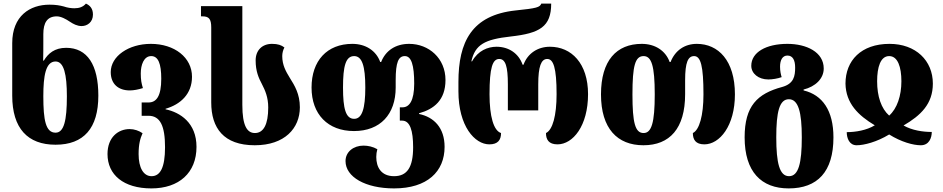

<svg xmlns="http://www.w3.org/2000/svg" viewBox="-20 -794 5246 1068"><path d="M289 11C446 11 527 -81 527 -262C527 -433 466 -528 348 -528C284 -528 248 -497 224 -457H220C221 -487 221 -531 221 -563V-604C221 -668 243 -703 296 -703C319 -703 347 -688 369 -673C387 -661 409 -649 434 -649C466 -649 497 -671 497 -713C497 -747 480 -764 458 -774C442 -755 420 -748 394 -748C376 -748 355 -751 335 -758C312 -764 290 -768 255 -768C147 -768 48 -706 48 -554V-262C48 -80 134 11 289 11ZM289 -56C234 -56 221 -126 221 -259C221 -372 234 -452 289 -452C336 -452 352 -379 352 -258C352 -124 336 -56 289 -56Z M822 254C976 254 1073 167 1073 23C1073 -111 982 -169 901 -186V-189C984 -213 1048 -271 1048 -367C1048 -474 951 -550 819 -550C695 -550 596 -481 596 -393C596 -327 638 -291 702 -291C724 -291 749 -296 775 -304C767 -329 763 -350 763 -385C763 -433 780 -482 821 -482C860 -482 877 -440 877 -356C877 -259 850 -224 806 -224H768V-150H806C871 -150 898 -94 898 25C898 139 871 186 823 186C778 186 751 139 751 63C751 8 760 -24 773 -53C753 -67 727 -76 701 -76C638 -76 578 -31 578 63C578 178 667 254 822 254Z M1397 14C1564 14 1648 -81 1648 -197C1648 -271 1619 -318 1592 -361C1570 -397 1550 -432 1550 -482C1550 -498 1554 -515 1562 -530C1545 -543 1526 -550 1493 -550C1439 -550 1402 -515 1402 -458C1402 -397 1419 -360 1437 -326C1455 -291 1472 -253 1472 -196C1472 -102 1446 -54 1398 -54C1355 -54 1328 -93 1328 -211V-760H1098V-703H1106C1142 -703 1155 -689 1155 -641V-224C1155 -82 1224 14 1397 14Z M2172 254C2357 254 2453 160 2453 23C2453 -84 2393 -143 2311 -160V-164C2394 -187 2458 -237 2458 -349C2458 -470 2365 -550 2256 -550C2181 -550 2125 -513 2100 -449H2095C2072 -513 2013 -550 1940 -550C1799 -550 1713 -456 1713 -307C1713 -158 1804 -65 1949 -65C2095 -65 2181 -158 2181 -307V-348C2181 -447 2196 -482 2232 -482C2268 -482 2284 -432 2284 -329C2284 -232 2256 -197 2219 -197H2204V-123H2217C2261 -123 2278 -67 2278 25C2278 136 2245 186 2172 186C2100 186 2073 136 2073 79C2073 64 2075 50 2079 36C2055 22 2027 16 2002 16C1947 16 1902 50 1902 102C1902 190 2012 254 2172 254ZM1950 -133C1903 -133 1888 -190 1888 -307C1888 -427 1903 -482 1950 -482C1994 -482 2012 -427 2012 -307C2012 -190 1994 -133 1950 -133Z M2702 9C2750 9 2767 -16 2767 -54C2726 -67 2703 -146 2703 -270C2703 -418 2720 -466 2757 -466C2792 -466 2805 -424 2805 -325V-180H2974V-325C2974 -424 2990 -466 3024 -466C3058 -466 3076 -418 3076 -270C3076 -151 3054 -71 3017 -54C3017 -18 3032 9 3081 9C3167 9 3251 -94 3251 -270C3251 -442 3158 -534 3039 -534C2971 -534 2915 -497 2892 -434H2887C2865 -497 2810 -534 2742 -534C2693 -534 2639 -512 2606 -453H2602C2623 -546 2676 -575 2821 -591C2982 -609 3046 -645 3046 -774H2991C2983 -753 2965 -748 2849 -736C2603 -710 2530 -560 2530 -338V-286C2530 -92 2621 9 2702 9Z M3559 14C3705 14 3791 -79 3791 -270V-348C3791 -447 3807 -482 3841 -482C3878 -482 3893 -426 3893 -269C3893 -151 3870 -71 3834 -54C3834 -18 3849 9 3898 9C3983 9 4068 -94 4068 -269C4068 -458 3975 -550 3856 -550C3788 -550 3735 -513 3710 -449H3705C3682 -513 3623 -550 3550 -550C3409 -550 3323 -457 3323 -269C3323 -79 3414 14 3559 14ZM3560 -54C3513 -54 3498 -111 3498 -269C3498 -428 3513 -482 3560 -482C3604 -482 3622 -428 3622 -269C3622 -111 3604 -54 3560 -54Z M4367 254C4527 254 4616 162 4616 -30C4616 -179 4555 -266 4450 -291V-296C4515 -312 4562 -356 4562 -413C4562 -505 4465 -550 4360 -550C4241 -550 4159 -503 4159 -428C4159 -385 4199 -352 4254 -352C4276 -352 4307 -357 4328 -365C4324 -377 4319 -398 4319 -423C4319 -459 4332 -485 4360 -485C4390 -485 4403 -459 4403 -418C4403 -371 4396 -328 4330 -310C4193 -273 4122 -205 4122 -30C4122 162 4215 254 4367 254ZM4369 186C4316 186 4298 113 4298 -30C4298 -170 4315 -242 4368 -242C4421 -242 4440 -170 4440 -30C4440 113 4422 186 4369 186Z M4745 14C4786 14 4857 -4 4926 -46C4993 -4 5060 14 5102 14C5148 14 5163 -27 5163 -60C5113 -60 5053 -69 5006 -96C5102 -152 5169 -216 5169 -329C5169 -457 5074 -550 4928 -550C4770 -550 4683 -457 4683 -329C4685 -219 4754 -152 4846 -97C4800 -69 4739 -59 4690 -59C4690 -26 4704 14 4745 14ZM4926 -151C4882 -190 4859 -258 4859 -342C4859 -421 4878 -482 4926 -482C4974 -482 4994 -421 4994 -342C4994 -261 4970 -190 4926 -151Z"/></svg>

Font: Noto Serif Georgian Condensed Black
Style: Regular
Weight: 900
Width: 3
Designer: Monotype Design Team, Akaki Razmadze
Foundry: Google LLC
Version: Version 2.003